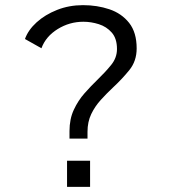

<svg xmlns="http://www.w3.org/2000/svg" viewBox="-20 -726 690 746"><path d="M250 -187.5V-216.5Q250 -263.5 266.8 -299.5Q283.5 -335.5 308.8 -364Q334 -392.5 360 -417.5Q389.5 -446 412 -473.8Q434.5 -501.5 434.5 -535.5Q434.5 -576.5 414.2 -599.5Q394 -622.5 364 -632Q334 -641.5 304 -641.5Q250 -641.5 204 -613Q158 -584.5 141 -538.5L77 -574.5Q89.5 -609.5 122.2 -639.2Q155 -669 201.8 -687.5Q248.5 -706 302.5 -706Q357.5 -706 405 -690Q452.5 -674 481.8 -637Q511 -600 511 -538Q511 -489 482.8 -454Q454.5 -419 419.5 -386.5Q394.5 -363 371.8 -338Q349 -313 334.5 -282.8Q320 -252.5 320 -214V-187.5ZM240.5 -101.5H330V0H240.5Z"/></svg>

Font: Trispace Light
Style: Regular
Weight: 300
Designer: Tyler Finck
Foundry: Etcetera Type Company
Version: Version 1.210; ttfautohint (v1.8.3)